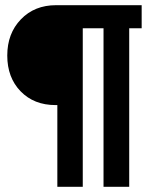

<svg xmlns="http://www.w3.org/2000/svg" viewBox="-20 -720 570 740"><path d="M379 0V-611H299V0H201V-315H194Q111 -315 59.5 -368Q8 -421 8 -506Q8 -591 60.5 -645.5Q113 -700 196 -700H526V-611H478V0Z"/></svg>

Font: TitilliumText22L Rg
Style: Bold
Weight: 700
Designer: Campivisivi
Foundry: Campivisivi
Version: 1.000